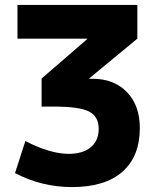

<svg xmlns="http://www.w3.org/2000/svg" viewBox="-20 -750 634 780"><path d="M51 -730H538V-593L343 -432V-430H356Q443 -430 495.5 -376Q548 -322 548 -230Q548 -114 477 -52Q406 10 273 10Q149 10 41 -47L83 -177Q184 -125 259 -125Q317 -125 349 -152Q381 -179 381 -227Q381 -276 342.5 -296.5Q304 -317 199 -317H149V-431L334 -591V-593H51Z"/></svg>

Font: Mplus 1p ExtraBold
Style: Regular
Weight: 800
Version: Version 1.061